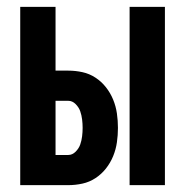

<svg xmlns="http://www.w3.org/2000/svg" viewBox="-20 -540 540 560"><path d="M358 0V-520H461V0ZM39 0V-520H142V-334H179Q200 -334 220.5 -329.5Q241 -325 258.5 -313.5Q276 -302 289 -285.5Q302 -269 310 -249.5Q318 -230 321 -209Q324 -188 324 -167Q324 -146 321 -125Q318 -104 310 -84.5Q302 -65 289 -48.5Q276 -32 258.5 -20.5Q241 -9 220.5 -4.5Q200 0 179 0ZM179 -88Q191 -88 200.5 -97.5Q210 -107 214 -118.5Q218 -130 219.5 -142.5Q221 -155 221 -167Q221 -179 219.5 -191.5Q218 -204 214 -215.5Q210 -227 200.5 -236.5Q191 -246 179 -246H142V-88Z"/></svg>

Font: Iosevka Algr
Style: Bold
Weight: 700
Monospace: yes
Designer: Belleve Invis
Foundry: Belleve Invis
Version: Version 26.0.2; ttfautohint (v1.8.3)